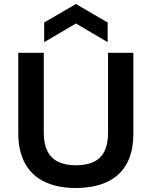

<svg xmlns="http://www.w3.org/2000/svg" viewBox="-20 -923 755 956"><path d="M358 13Q300 13 254 1Q208 -11 173.5 -34Q139 -57 116.5 -90Q94 -123 82.5 -165Q71 -207 71 -256V-660H198V-261Q198 -209 215 -173Q232 -137 267.5 -118.5Q303 -100 358 -100Q414 -100 449.5 -118.5Q485 -137 501.5 -173Q518 -209 518 -261V-660H644V-256Q644 -191 626 -141Q608 -91 571.5 -56.5Q535 -22 481.5 -4.5Q428 13 358 13ZM200 -713V-811L358 -903L516 -811V-713L358 -806Z"/></svg>

Font: Bricolage Grotesque SemiBold
Style: Regular
Weight: 600
Designer: Mathieu Triay
Foundry: Atelier Triay
Version: Version 1.000;gftools[0.9.30]